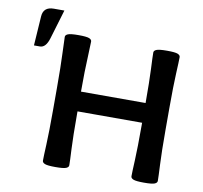

<svg xmlns="http://www.w3.org/2000/svg" viewBox="-84 -852 1001 949"><g transform="rotate(10 417.0 -377.0)"><path d="M75.2 -565.9H45.4L55.2 -712.9Q58.1 -761.7 110.8 -761.7H163.6L119.6 -614.7Q105 -565.9 75.2 -565.9ZM638.2 -381.3Q638.2 -490.7 635.3 -551.8Q632.3 -613.3 632.3 -633.8Q632.3 -643.6 645.5 -648.9Q658.7 -654.3 698.2 -654.3Q738.8 -654.3 751.7 -648.9Q764.6 -643.6 764.6 -633.8Q764.6 -613.3 761.5 -551.8Q758.3 -490.2 758.3 -378.9V-267.6Q758.3 -156.2 761.5 -94.7Q764.6 -33.2 764.6 -12.7Q764.6 -2.9 751.7 2.4Q738.8 7.8 698.2 7.8Q658.7 7.8 645.5 2.4Q632.3 -2.9 632.3 -12.7Q632.3 -33.2 635.3 -94.7Q638.2 -156.2 638.2 -267.6V-282.2H314V-267.6Q314 -156.2 317.1 -94.7Q320.3 -33.2 320.3 -12.7Q320.3 -2.9 307.4 2.4Q294.4 7.8 253.9 7.8Q214.4 7.8 201.2 2.4Q188 -2.9 188 -12.7Q188 -33.2 190.9 -94.7Q193.8 -156.2 193.8 -267.6V-378.9Q193.8 -490.2 190.9 -551.8Q188 -613.3 188 -633.8Q188 -643.6 201.2 -648.9Q214.4 -654.3 253.9 -654.3Q294.4 -654.3 307.4 -648.9Q320.3 -643.6 320.3 -633.8Q320.3 -613.3 317.4 -551.8Q314 -490.7 314 -381.3Z"/></g></svg>

Font: Bainsley
Style: Bold
Weight: 700
Designer: Paul James MIller
Foundry: High-Logic / Made with FontCreator
Version: Version 1.411;March 28, 2021;FontCreator 13.0.0.2683 64-bit